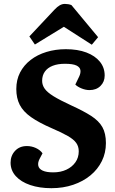

<svg xmlns="http://www.w3.org/2000/svg" viewBox="-20 -973 602 1007"><path d="M535.5 -222.5Q535.5 -171.5 514.3 -128.3Q493 -85 454.5 -53.3Q416 -21.5 363.8 -3.8Q311.5 14 249.5 14Q187 14 138.5 -2.5Q90 -19 62.7 -49.3Q35.5 -79.5 35.5 -120Q35.5 -156.5 59 -181.8Q82.5 -207 121 -207Q145.5 -207 168 -196.8Q190.5 -186.5 203 -169L187.5 -139.5Q177.5 -120 180.8 -103.8Q184 -87.5 203.5 -78.3Q223 -69 259.5 -69Q298 -69 328 -83Q358 -97 375.5 -121.8Q393 -146.5 393 -179.5Q393 -205 379.7 -223.5Q366.5 -242 335.7 -259.7Q305 -277.5 252.5 -300Q183.5 -330 142.5 -359Q101.5 -388 83.5 -423.2Q65.5 -458.5 65.5 -506Q65.5 -554.5 85.2 -592.7Q105 -631 140.5 -658.5Q176 -686 223.5 -700.5Q271 -715 325.5 -715Q387.5 -715 433 -697.8Q478.5 -680.5 503.8 -649.5Q529 -618.5 529 -577Q529 -544 507 -522.2Q485 -500.5 449.5 -500.5Q429.5 -500.5 408.3 -509Q387 -517.5 375 -529.5L395 -571Q404 -589.5 401.8 -605Q399.5 -620.5 380.8 -629.5Q362 -638.5 320.5 -638.5Q283 -638.5 256.3 -628Q229.5 -617.5 215.3 -597.5Q201 -577.5 201 -549Q201 -527 214.3 -508Q227.5 -489 260.5 -468.5Q293.5 -448 353 -420.5Q418 -391 458.3 -365Q498.5 -339 517 -306.3Q535.5 -273.5 535.5 -222.5ZM494.5 -778 461.5 -738.5 315 -832.5 163 -739.5 134 -782 265.5 -922Q280.5 -938 293.5 -945.3Q306.5 -952.5 320 -952.5Q329 -952.5 337.8 -951Q346.5 -949.5 354.5 -946.5Z"/></svg>

Font: Literata
Style: Italic
Weight: 400
Italic angle: -2°
Designer: Latin by Veronika Burian and Jose Scaglione. Greek by Irene Vlachou. Cyrillic by Vera Evstafieva
Foundry: TypeTogether
Version: Version 3.103;gftools[0.9.29]